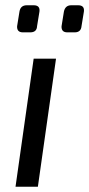

<svg xmlns="http://www.w3.org/2000/svg" viewBox="-20 -710 339 730"><path d="M82 -690H108Q133 -690 130 -666L121 -611Q120 -587 95 -587H67Q44 -587 45 -610L54 -666Q58 -690 82 -690ZM251 -690H277Q302 -690 299 -666L290 -611Q288 -587 264 -587H236Q213 -587 214 -610L223 -666Q228 -690 251 -690ZM124 0H39L108 -487H193Z"/></svg>

Font: Exo 2.0
Style: Italic
Weight: 400
Italic angle: -8°
Designer: Natanael Gama
Version: Version 1.001;PS 001.001;hotconv 1.0.70;makeotf.lib2.5.58329